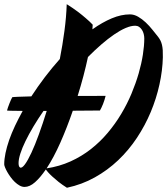

<svg xmlns="http://www.w3.org/2000/svg" viewBox="-61 -802 791 909"><path d="M688 -627Q694.3 -618.7 698.7 -609.9Q703.1 -601.1 705.8 -589.8Q708.5 -578.6 709.5 -564.2Q710.4 -549.8 710 -530.8Q708.5 -467.8 693.8 -401.4Q679.2 -335 652.6 -271.5Q626 -208 587.4 -149.7Q548.8 -91.3 498.8 -43.7Q448.7 3.9 387.9 37.8Q327.1 71.8 255.9 86.9Q233.4 72.8 216.3 59.1Q199.2 45.4 186.8 33.9Q174.3 22.5 166.7 13.7Q159.2 4.9 155.8 0.5Q129.9 38.6 104.7 60.8Q79.6 83 55.2 83Q43.5 83 31.7 76.4Q20 69.8 9.3 59.6Q-1.5 49.3 -10.7 36.6Q-20 23.9 -26.6 12.2Q-33.2 0.5 -37.1 -9.3Q-41 -19 -41 -23.9Q-41 -48.3 -34.9 -77.6Q-28.8 -106.9 -17.6 -139.2Q-6.3 -171.4 10 -206.1Q26.4 -240.7 46.4 -276.9Q14.6 -277.3 -5.4 -277.6Q-25.4 -277.8 -27.8 -278.8Q-26.4 -284.7 -23.2 -293.7Q-20 -302.7 -16.4 -312Q-12.7 -321.3 -9 -329.6Q-5.4 -337.9 -2.9 -341.8Q0.5 -342.8 25.1 -343.8Q49.8 -344.7 87.4 -345.7Q117.2 -391.6 151.1 -436.3Q185.1 -481 222.2 -522.5Q235.4 -589.8 244.1 -655.8Q252.9 -721.7 254.9 -782.2Q283.2 -764.6 305.9 -747.6Q328.6 -730.5 344.7 -716.3Q363.8 -700.2 377.9 -685.1L376.5 -663.1Q423.3 -696.3 468 -715.1Q512.7 -733.9 554.2 -733.9Q573.7 -733.9 592.8 -722.9Q611.8 -711.9 628.9 -695.8Q646 -679.7 660.9 -660.9Q675.8 -642.1 688 -627ZM439 -348.1Q437 -339.4 433.8 -329.3Q430.7 -319.3 426.8 -309.6Q422.9 -299.8 418.9 -291.5Q415 -283.2 412.1 -278.8L283.7 -277.8Q256.3 -198.2 224.9 -127.2Q193.4 -56.2 159.7 -4.9Q220.7 -14.2 272.9 -37.8Q325.2 -61.5 369.1 -95.9Q413.1 -130.4 449 -173.1Q484.9 -215.8 512.9 -262.7Q541 -309.6 561.5 -358.6Q582 -407.7 595.5 -454.3Q608.9 -501 615.5 -543.5Q622.1 -585.9 622.1 -620.1Q622.1 -630.4 619.4 -641.1Q616.7 -651.9 611.1 -660.6Q605.5 -669.4 597.4 -674.8Q589.4 -680.2 579.1 -680.2Q558.6 -680.2 533.2 -669.2Q507.8 -658.2 479 -638.4Q450.2 -618.7 418.9 -591.6Q387.7 -564.5 355.5 -532.2Q346.2 -488.8 334 -442.4Q321.8 -396 306.6 -347.7ZM34.2 -8.8Q43 -4.9 56.9 -23.7Q70.8 -42.5 87.6 -78.6Q104.5 -114.7 123 -165.8Q141.6 -216.8 160.2 -276.9H145Q118.7 -238.8 96.9 -202.4Q75.2 -166 59.6 -133.8Q43.9 -101.6 35.4 -75Q26.9 -48.3 26.9 -29.8Q26.9 -12.7 34.2 -8.8Z"/></svg>

Font: Yesteryear
Style: Regular
Weight: 400
Designer: Astigmatic (AOETI)
Foundry: Astigmatic (AOETI)
Version: Version 1.000